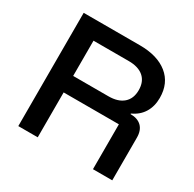

<svg xmlns="http://www.w3.org/2000/svg" viewBox="-149 -833 1001 991"><g transform="rotate(30 351.5 -337.5)"><path d="M77.5 0V-675H412.5Q517.5 -675 577.5 -626.7Q637.5 -578.3 637.5 -490.8Q637.5 -440.8 615 -403.8Q592.5 -366.7 548.3 -346.7V-343.3Q590.8 -343.3 614.2 -320.4Q637.5 -297.5 637.5 -254.2V0H522.5V-267.5H193.3V0ZM193.3 -365.8H403.3Q460.8 -365.8 492.1 -393.3Q523.3 -420.8 523.3 -470.8Q523.3 -521.7 492.1 -548.8Q460.8 -575.8 403.3 -575.8H193.3Z"/></g></svg>

Font: Funnel Display Medium
Style: Regular
Weight: 500
Designer: NORD ID, Kristian Moeller
Foundry: Dicotype
Version: Version 1.000